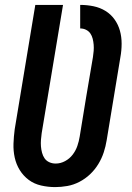

<svg xmlns="http://www.w3.org/2000/svg" viewBox="-20 -755 540 783"><path d="M205 8Q176 8 147.5 1.5Q119 -5 97 -21.5Q75 -38 60.5 -61.5Q46 -85 40 -112.5Q34 -140 35 -169Q36 -198 40 -228L124 -735H237L150 -212Q148 -198 147 -184.5Q146 -171 147 -158Q148 -145 151.5 -132Q155 -119 162 -109Q169 -99 181 -93.5Q193 -88 207 -88Q227 -88 245.5 -98Q264 -108 276.5 -124.5Q289 -141 295.5 -160Q302 -179 305 -198Q318 -279 331.5 -360Q345 -441 359 -522Q361 -535 362 -547.5Q363 -560 362 -572.5Q361 -585 358 -597Q355 -609 348.5 -618.5Q342 -628 331 -633.5Q320 -639 307 -639V-735Q335 -735 361.5 -729.5Q388 -724 410 -710.5Q432 -697 447 -676Q462 -655 469 -630Q476 -605 476 -577Q476 -549 471 -522L415 -183Q411 -158 403 -133.5Q395 -109 381 -86Q367 -63 347.5 -44.5Q328 -26 304 -13.5Q280 -1 254.5 3.5Q229 8 205 8Z"/></svg>

Font: Iosevka Curly Oblique
Style: Bold
Weight: 700
Italic angle: -9°
Monospace: yes
Designer: Belleve Invis
Foundry: Belleve Invis
Version: Version 11.1.0; ttfautohint (v1.8.3)